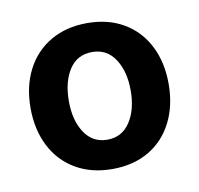

<svg xmlns="http://www.w3.org/2000/svg" viewBox="-52 -765 490 472"><g transform="rotate(-10 193.0 -529.0)"><path d="M20.5 -529.3Q20.5 -583 41.7 -624.3Q63 -665.5 102.1 -688.2Q141.1 -710.9 193.4 -710.9Q245.6 -710.9 284.4 -688.2Q323.2 -665.5 344.2 -624.3Q365.2 -583 365.2 -529.3Q365.2 -475.1 344.2 -433.6Q323.2 -392.1 284.4 -369.4Q245.6 -346.7 193.4 -346.7Q141.1 -346.7 102.1 -369.4Q63 -392.1 41.7 -433.6Q20.5 -475.1 20.5 -529.3ZM270.5 -529.3Q270.5 -577.1 250.2 -607.9Q230 -638.7 193.4 -638.7Q155.8 -638.7 136 -608.2Q116.2 -577.6 116.2 -529.3Q116.2 -481.4 136.5 -450.7Q156.7 -419.9 193.4 -419.9Q230 -419.9 250.2 -450.7Q270.5 -481.4 270.5 -529.3Z"/></g></svg>

Font: Pretendard SemiBold
Style: Regular
Weight: 600
Designer: Base glyphs from Inter by Rasmus Andersson; Hangeul glyphs from Noto Sans CJK(Source Han Sans) by Jang Soo-young and Kan
Foundry: Kil Hyung-jin
Version: Version 1.309